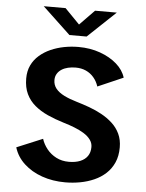

<svg xmlns="http://www.w3.org/2000/svg" viewBox="-60 -952 771 1012"><g transform="rotate(5 325.0 -446.5)"><path d="M323 11Q256.5 11 200.2 -8.8Q144 -28.5 104.8 -64.8Q65.5 -101 50.5 -150.5L187.5 -207.5Q196.5 -179 216.5 -154Q236.5 -129 266 -113.8Q295.5 -98.5 333 -98.5Q368 -98.5 393 -108.8Q418 -119 431.5 -138.5Q445 -158 445 -186.5Q445 -207.5 432.2 -225Q419.5 -242.5 397.5 -256.2Q375.5 -270 347.2 -281.2Q319 -292.5 288 -301.5Q242 -315.5 202.5 -333.2Q163 -351 133.5 -375.8Q104 -400.5 87.5 -435Q71 -469.5 71 -517Q71 -556 85.5 -586.5Q100 -617 125.8 -639.5Q151.5 -662 184.8 -676.8Q218 -691.5 255.5 -698.8Q293 -706 331.5 -706Q394 -706 446.2 -687.2Q498.5 -668.5 534.5 -637Q570.5 -605.5 582.5 -565.5L448 -507Q439.5 -534 422.2 -554.2Q405 -574.5 380.8 -585.5Q356.5 -596.5 326 -596.5Q304.5 -596.5 285.5 -592Q266.5 -587.5 251.8 -578Q237 -568.5 228.5 -554.2Q220 -540 220 -521.5Q220 -495.5 235.5 -476.2Q251 -457 279.5 -442.8Q308 -428.5 347.5 -417Q380 -407.5 414.5 -395Q449 -382.5 481 -365Q513 -347.5 538.5 -324.2Q564 -301 579 -269.5Q594 -238 594 -197Q594 -152 578.8 -117.5Q563.5 -83 537 -58.5Q510.5 -34 476 -18.8Q441.5 -3.5 402.2 3.8Q363 11 323 11ZM130 -904H245.5L323.5 -824L401.5 -904H516.5L369 -764.5H278Z"/></g></svg>

Font: Trispace Thin SemiBold
Style: Regular
Weight: 600
Version: Version 1.210